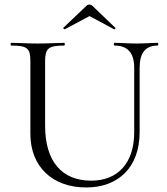

<svg xmlns="http://www.w3.org/2000/svg" viewBox="-20 -814 738 847"><path d="M572 -515V-230C572 -97 502 -17 382 -17C254 -17 179 -101 179 -259V-542C179 -599 191 -613 263 -613C267 -613 267 -625 263 -625C233 -625 192 -622 146 -622C101 -622 61 -625 29 -625C26 -625 26 -613 29 -613C101 -613 114 -601 114 -544V-224C114 -79 211 13 360 13C502 13 596 -76 596 -231V-515C596 -581 622 -613 676 -613C679 -613 679 -625 676 -625C649 -625 617 -622 585 -622C546 -622 515 -625 485 -625C481 -625 481 -613 485 -613C543 -613 572 -581 572 -515ZM363 -790 260 -692C256 -689 264 -684 266 -685L375 -743L483 -685C486 -683 492 -690 488 -692L386 -790C382 -794 369 -796 363 -790Z"/></svg>

Font: Cormorant Garamond
Style: Regular
Weight: 400
Designer: Christian Thalmann (Catharsis Fonts)
Foundry: Catharsis Fonts
Version: Version 4.002;Glyphs 3.4 (3410)